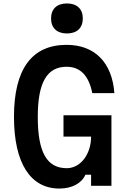

<svg xmlns="http://www.w3.org/2000/svg" viewBox="-20 -1077 740 1113"><path d="M324 16C397 16 453 -14 475 -64H508V0H626V-409H348V-285H508C508 -182 446 -102 367 -102C251 -102 199 -195 199 -400C199 -598 252 -690 366 -690C447 -690 495 -637 515 -537H643C630 -714 530 -817 366 -817C165 -817 61 -677 61 -400C61 -129 158 16 324 16ZM276 -970C276 -915 310 -883 368 -883C426 -883 460 -915 460 -970C460 -1025 426 -1057 368 -1057C310 -1057 276 -1025 276 -970Z"/></svg>

Font: Martian Mono Std Md
Style: Regular
Weight: 500
Monospace: yes
Designer: Roman Shamin
Foundry: Evil Martians
Version: Version 1.000